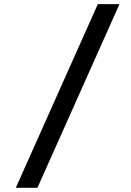

<svg xmlns="http://www.w3.org/2000/svg" viewBox="-20 -806 626 919"><path d="M55.7 92.8 448.2 -786.1H551.8L159.2 92.8Z"/></svg>

Font: Cascadia Code PL
Style: Regular
Weight: 400
Monospace: yes
Designer: Aaron Bell
Foundry: Saja Typeworks
Version: Version 2102.003